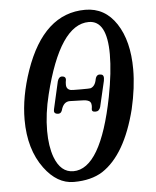

<svg xmlns="http://www.w3.org/2000/svg" viewBox="-50 -720 626 769"><g transform="rotate(-5 262.5 -335.5)"><path d="M472 -264Q427 -85 332 -23Q286 6 216 6Q149 6 98 -63Q41 -140 41 -259Q41 -352 77 -456Q154 -677 321 -677Q400 -677 446 -607Q492 -537 492 -423Q492 -350 472 -264ZM385 -321Q404 -419 404 -491Q404 -627 331 -627Q214 -627 146 -352Q127 -276 127 -207Q127 -145 143 -101Q167 -37 218 -37Q329 -37 385 -321ZM371 -387 347 -284Q342 -267 327 -267Q310 -267 313 -281Q314 -285 314 -292Q314 -310 298 -314Q289 -317 261 -317Q256 -317 243.5 -317.5Q231 -318 228 -318Q202 -318 193 -284Q188 -269 172 -272Q158 -275 162 -291L187 -401Q192 -418 203 -419Q224 -419 219 -399Q218 -394 218 -385Q218 -366 236 -362Q239 -361 275 -361Q312 -361 315 -362Q334 -368 339 -397Q344 -417 361 -413Q376 -412 371 -387Z"/></g></svg>

Font: GFS Baskerville
Style: Regular
Weight: 400
Designer: George Matthiopoulos
Foundry: George Matthiopoulos
Version: Version 1.0